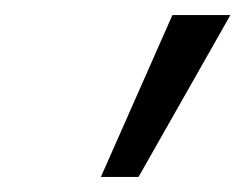

<svg xmlns="http://www.w3.org/2000/svg" viewBox="-20 -776 326 255"><path d="M114 -541 209 -756H286L164 -541Z"/></svg>

Font: Isabella Sans
Style: Italic
Weight: 400
Italic angle: -12°
Designer: Christian Thalmann (Catharsis Fonts), Cristiano Sobral
Foundry: The Isabella Sans Project Authors
Version: Version 2.026; ttfautohint (v1.8.4.7-5d5b-dirty)